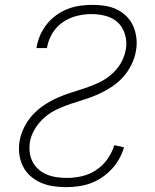

<svg xmlns="http://www.w3.org/2000/svg" viewBox="-20 -763 640 791"><path d="M252 8Q225 8 198.5 4Q172 0 148 -10.5Q124 -21 105 -38Q86 -55 74.5 -78Q63 -101 59.5 -128Q56 -155 61 -183Q66 -211 79.5 -238.5Q93 -266 114 -289Q135 -312 161 -329.5Q187 -347 215 -359.5Q243 -372 271.5 -381Q300 -390 329 -399.5Q358 -409 386 -422Q414 -435 438 -455.5Q462 -476 477.5 -502.5Q493 -529 498 -558Q502 -579 499.5 -599Q497 -619 489 -637Q481 -655 467.5 -668.5Q454 -682 436 -690Q418 -698 398 -701.5Q378 -705 357 -705Q327 -705 296.5 -697.5Q266 -690 239.5 -672Q213 -654 196 -626Q179 -598 174 -568L173 -565H130L131 -569Q135 -594 145.5 -618Q156 -642 173 -663.5Q190 -685 212.5 -701Q235 -717 260 -726.5Q285 -736 310.5 -739.5Q336 -743 361 -743Q387 -743 413 -739Q439 -735 461.5 -724Q484 -713 501.5 -695.5Q519 -678 529 -655Q539 -632 542 -606Q545 -580 540 -553Q535 -524 521.5 -496.5Q508 -469 487.5 -446Q467 -423 440.5 -405.5Q414 -388 386.5 -375.5Q359 -363 330 -354Q301 -345 272.5 -335.5Q244 -326 216 -313Q188 -300 164.5 -280Q141 -260 124.5 -233Q108 -206 103 -177Q100 -156 102.5 -135Q105 -114 114.5 -96Q124 -78 139 -65Q154 -52 173 -44Q192 -36 213.5 -33Q235 -30 256 -30Q286 -30 317 -37Q348 -44 375.5 -62Q403 -80 422.5 -107.5Q442 -135 451 -165L491 -156Q484 -132 471 -108.5Q458 -85 439.5 -65.5Q421 -46 398.5 -31Q376 -16 352 -7.5Q328 1 302.5 4.5Q277 8 252 8Z"/></svg>

Font: Iosevka Aile Extralight
Style: Italic
Weight: 200
Italic angle: -9°
Designer: Belleve Invis
Foundry: Belleve Invis
Version: Version 31.1.0; ttfautohint (v1.8.4)